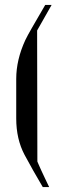

<svg xmlns="http://www.w3.org/2000/svg" viewBox="-20 -650 254 781"><path d="M131 -526 132 7Q133 10 137.5 20Q142 30 148.5 44.5Q155 59 163.5 76.5Q172 94 180 111H154Q134 77 115.5 44.5Q97 12 80 -20Q46 -84 46 -168V-329Q46 -407 83 -487Q91 -504 111.5 -539.5Q132 -575 164 -630H190Z"/></svg>

Font: Ekushey Bangla
Style: Regular
Weight: 400
Designer: Al Mamun Sumon
Foundry: Al Mamun Sumon
Version: Version 1.0